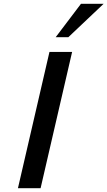

<svg xmlns="http://www.w3.org/2000/svg" viewBox="-20 -997 569 1017"><path d="M529 -977H409L275 -800H342ZM195 0 362 -722H242L75 0Z"/></svg>

Font: Perun SemiBold Italic
Style: Regular
Weight: 400
Italic angle: -12°
Foundry: Copyright (c) Stefan Peev, Context Ltd, 2016
Version: Version 1.026